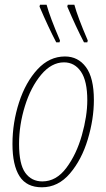

<svg xmlns="http://www.w3.org/2000/svg" viewBox="-20 -786 452 816"><path d="M33 -174Q33 -265 61 -351Q89 -437 139.5 -491.5Q190 -546 256 -546Q312 -546 345.5 -500.5Q379 -455 379 -361Q379 -280 353 -193.5Q327 -107 277 -48.5Q227 10 158 10Q93 10 63 -37Q33 -84 33 -174ZM351 -360Q351 -442 324 -481.5Q297 -521 252 -521Q199 -521 155 -468.5Q111 -416 86 -335.5Q61 -255 61 -174Q61 -88 87.5 -51.5Q114 -15 160 -15Q219 -15 262 -72.5Q305 -130 328 -211.5Q351 -293 351 -360ZM148 -758 150 -766H178Q192 -714 235 -614L233 -606H219Q186 -669 148 -758ZM266 -758 268 -766H296Q310 -714 353 -614L351 -606H337Q304 -669 266 -758Z"/></svg>

Font: Noto Serif CondThin
Style: Italic
Weight: 250
Width: 3
Italic angle: -12°
Designer: Monotype Design Team
Foundry: Monotype Imaging Inc.
Version: Version 1.001